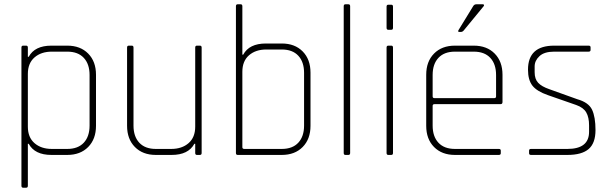

<svg xmlns="http://www.w3.org/2000/svg" viewBox="-20 -723 2859 896"><path d="M102 153H88Q80 153 80 144V-501Q80 -510 88 -510H102Q110 -510 110 -501V-458H114Q142 -510 220 -510H294Q355 -510 391.5 -473Q428 -436 428 -374V-136Q428 -74 391.5 -37Q355 0 294 0H220Q142 0 114 -52H110V144Q110 153 102 153ZM222 -28H294Q344 -28 371 -57Q398 -86 398 -137V-373Q398 -424 371 -453Q344 -482 294 -482H222Q172 -482 141 -455Q110 -428 110 -378V-132Q110 -82 141 -55Q172 -28 222 -28Z M781 0H707Q646 0 609.5 -37Q573 -74 573 -136V-501Q573 -510 581 -510H595Q603 -510 603 -501V-137Q603 -86 630 -57Q657 -28 707 -28H779Q829 -28 860 -55Q891 -82 891 -132V-501Q891 -510 899 -510H913Q921 -510 921 -501V-9Q921 0 913 0H899Q891 0 891 -9V-52H887Q859 0 781 0Z M1120 -28H1295Q1345 -28 1372 -57Q1399 -86 1399 -137V-383Q1399 -434 1372 -463Q1345 -492 1295 -492H1223Q1173 -492 1142 -465Q1111 -438 1111 -388V-36Q1111 -28 1120 -28ZM1081 -9V-694Q1081 -703 1089 -703H1103Q1111 -703 1111 -694V-468H1115Q1143 -520 1221 -520H1295Q1356 -520 1392.5 -483Q1429 -446 1429 -384V-136Q1429 -74 1392.5 -37Q1356 0 1295 0H1089Q1081 0 1081 -9Z M1606 0H1592Q1584 0 1584 -9V-694Q1584 -703 1592 -703H1606Q1614 -703 1614 -694V-9Q1614 0 1606 0Z M1784 -593V-692Q1784 -701 1792 -701H1806Q1814 -701 1814 -692V-593Q1814 -584 1806 -584H1792Q1784 -584 1784 -593ZM1784 -9V-501Q1784 -510 1792 -510H1806Q1814 -510 1814 -501V-9Q1814 0 1806 0H1792Q1784 0 1784 -9Z M2203 -703H2233Q2237 -703 2238.5 -700.5Q2240 -698 2237 -694L2145 -582Q2139 -574 2131 -574H2123Q2115 -574 2120 -583L2188 -694Q2193 -703 2203 -703ZM2308 0H2103Q2042 0 2005.5 -37Q1969 -74 1969 -136V-374Q1969 -436 2005.5 -473Q2042 -510 2103 -510H2191Q2252 -510 2288.5 -473Q2325 -436 2325 -374V-247Q2325 -237 2316 -237H2008Q1999 -237 1999 -229V-137Q1999 -86 2026 -57Q2053 -28 2103 -28H2308Q2317 -28 2317 -20V-8Q2317 0 2308 0ZM2008 -265H2286Q2295 -265 2295 -273V-373Q2295 -424 2268 -453Q2241 -482 2191 -482H2103Q2053 -482 2026 -453Q1999 -424 1999 -373V-273Q1999 -265 2008 -265Z M2628 0H2458Q2449 0 2449 -8V-20Q2449 -28 2458 -28H2628Q2729 -28 2729 -108V-138Q2729 -175 2716 -198Q2703 -221 2669 -233L2537 -279Q2485 -297 2464.5 -323.5Q2444 -350 2444 -398Q2444 -510 2566 -510H2727Q2736 -510 2736 -502V-490Q2736 -482 2727 -482H2566Q2520 -482 2497.5 -461Q2475 -440 2475 -413V-386Q2475 -354 2491.5 -336.5Q2508 -319 2543 -307L2674 -260Q2727 -245 2743 -211Q2759 -177 2759 -116Q2759 -55 2727 -27.5Q2695 0 2628 0Z"/></svg>

Font: Rajdhani Light
Style: Regular
Weight: 300
Designer: Satya Rajpurohit, Jyotish Sonowal
Foundry: Indian Type Foundry
Version: Version 1.201;PS 1.0;hotconv 1.0.78;makeotf.lib2.5.61930; tt